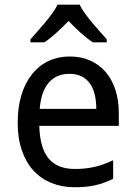

<svg xmlns="http://www.w3.org/2000/svg" viewBox="-20 -786 575 816"><path d="M296.9 9.8Q243.2 9.8 198.7 -8.3Q154.3 -26.4 122.3 -61Q90.3 -95.7 72.8 -147Q55.2 -198.2 55.2 -264.2Q55.2 -330.6 71.3 -382.8Q87.4 -435.1 116.7 -471.4Q146 -507.8 186.8 -526.9Q227.5 -545.9 276.9 -545.9Q325.2 -545.9 363.8 -528.6Q402.3 -511.2 429.2 -479.7Q456.1 -448.2 470.5 -404.1Q484.9 -359.9 484.9 -306.2V-251H147Q149.4 -156.7 186.8 -112.3Q224.1 -67.9 297.9 -67.9Q322.8 -67.9 344 -70.3Q365.2 -72.8 385 -77.4Q404.8 -82 423.3 -89.1Q441.9 -96.2 460.9 -105V-25.9Q441.4 -16.6 422.6 -9.8Q403.8 -2.9 384 1.5Q364.3 5.9 343 7.8Q321.8 9.8 296.9 9.8ZM274.9 -472.2Q219.2 -472.2 186.8 -434.1Q154.3 -396 148.9 -323.2H389.2Q389.2 -356.4 382.6 -384Q376 -411.6 362.1 -431.2Q348.1 -450.7 326.7 -461.4Q305.2 -472.2 274.9 -472.2ZM433.6 -606H374.5Q349.6 -622.6 323.2 -646.2Q296.9 -669.9 271.5 -696.8Q245.1 -669.9 219.2 -646.2Q193.4 -622.6 168.5 -606H109.4V-619.1Q122.1 -633.3 138.7 -651.9Q155.3 -670.4 171.6 -690.2Q188 -710 202.4 -729.7Q216.8 -749.5 224.6 -766.1H318.4Q326.2 -749.5 340.6 -729.7Q355 -710 371.3 -690.2Q387.7 -670.4 404.5 -651.9Q421.4 -633.3 433.6 -619.1Z"/></svg>

Font: Puppies Kittens
Style: Regular
Weight: 400
Foundry: Ascender Corporation and Peter Mawhorter
Version: Version 0.1